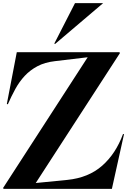

<svg xmlns="http://www.w3.org/2000/svg" viewBox="-20 -1209 814 1229"><path d="M460 -1188.8H640L332.5 -927.5L327.5 -930ZM0 -6.2 541.2 -842.5 331.2 -817.5Q266.2 -810 219.4 -785Q172.5 -760 138.1 -723.1Q103.8 -686.2 78.1 -639.4Q52.5 -592.5 30 -541.2L23.8 -543.8L87.5 -875H745L747.5 -868.8L208.8 -37.5L411.2 -57.5Q546.2 -71.2 633.8 -148.1Q721.2 -225 767.5 -351.2L773.8 -350L696.2 0H2.5Z"/></svg>

Font: Equateur
Style: Regular
Weight: 400
Designer: Ange Degheest & Eugénie Bidaut
Foundry: Velvetyne Type Foundry
Version: Version 1.000;FEAKit 1.0